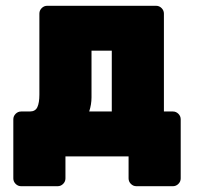

<svg xmlns="http://www.w3.org/2000/svg" viewBox="-20 -540 683 663"><path d="M424 0H206V76Q206 87 198 95Q190 103 179 103H53Q42 103 34 95Q26 87 26 76V-128Q26 -139 34 -147Q42 -155 53 -155H83Q102 -155 109 -170Q116 -185 116 -213V-493Q116 -504 124 -512Q132 -520 143 -520H519Q530 -520 538 -512Q546 -504 546 -493V-155H577Q588 -155 596 -147Q604 -139 604 -128V76Q604 87 596 95Q588 103 577 103H451Q440 103 432 95Q424 87 424 76ZM366 -365H296V-204Q296 -179 288 -155H366Z"/></svg>

Font: Rubik
Style: Regular
Weight: 700
Designer: Hubert & Fischer
Foundry: Hubert & Fischer
Version: Version 1.100